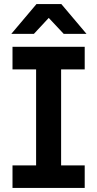

<svg xmlns="http://www.w3.org/2000/svg" viewBox="-20 -932 482 952"><path d="M159 -39V-661H283V-39ZM42 -588V-700H400V-588ZM42 0V-112H400V0ZM36 -764 161 -912H284L409 -764H296L188 -879H255L148 -764Z"/></svg>

Font: SUSE Thin SemiBold
Style: Regular
Weight: 600
Version: Version 1.000